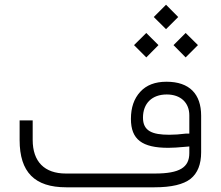

<svg xmlns="http://www.w3.org/2000/svg" viewBox="-20 -797 939 817"><path d="M537.1 -291C537.1 -203.6 584.5 -168 696.3 -168C713.9 -168 738.3 -169.4 769.5 -172.4L785.6 -173.8V-145.5C785.6 -85 745.1 -58.6 639.2 -58.6H260.3C168.9 -58.6 119.1 -109.4 119.1 -201.7V-284.7H63.5V-201.2C63.5 -64.5 127.4 0 261.7 0H637.7C709.5 0 760.7 -12.2 791 -36.1C820.8 -60.1 835.9 -97.7 835.9 -148.9V-304.7C835.9 -396.5 786.6 -449.2 688.5 -449.2C640.1 -449.2 603 -435.1 576.7 -406.2C550.3 -377.4 537.1 -339.4 537.1 -291ZM602.5 -552.7 654.3 -605 602.5 -656.7 550.3 -605ZM770 -552.7 822.3 -605 770 -656.7 718.3 -605ZM686.5 -672.9 738.3 -724.6 686.5 -776.9 634.3 -724.6ZM689.5 -395C749.5 -395 785.6 -359.4 785.6 -306.2V-228.5H771C745.1 -225.1 721.7 -223.6 700.2 -223.6C627.4 -223.6 588.4 -239.7 588.4 -296.4C588.4 -357.4 627 -395 689.5 -395Z"/></svg>

Font: Shabnam Thin
Style: Regular
Weight: 100
Foundry: DejaVu fonts team - Redesigned by Saber Rastikerdar - Based on Vazir font
Version: Version 5.0.1